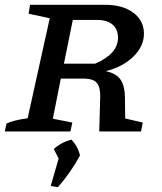

<svg xmlns="http://www.w3.org/2000/svg" viewBox="-25 -547 676 799"><path d="M-5 0 2 -33Q28 -46 90 -55L182 -471L94 -490L100 -527H413Q486 -527 530 -494Q574 -461 574 -407Q574 -354 529.5 -311Q485 -268 415 -251Q461 -241 478 -213.5Q495 -186 495 -140L496 -54L569 -37L562 0H388L392 -144Q393 -183 378.5 -201.5Q364 -220 320 -220H228L195 -53L276 -37L268 0ZM380 -464H278L241 -282H371Q466 -323 466 -390Q466 -425 443.5 -444.5Q421 -464 380 -464ZM186 227 219 113 199 73Q230 45 272 34Q299 62 308 100Q268 173 216 232Z"/></svg>

Font: Piazzolla SC Medium
Style: Italic
Weight: 500
Italic angle: -11.3°
Designer: Juan Pablo del Peral
Foundry: Huerta Tipografica
Version: Version 1.330